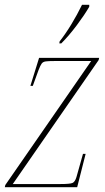

<svg xmlns="http://www.w3.org/2000/svg" viewBox="-22 -776 434 796"><path d="M-2 0 0 -9 356 -523H204Q180 -523 168 -521.5Q156 -520 150.5 -512Q145 -504 138 -486L114 -420H104L140 -536H389L387 -527L31 -13H228Q268 -13 278.5 -17.5Q289 -22 295 -42L322 -138H333L298 0ZM225 -604Q250 -636 274 -675.5Q298 -715 318 -756H348V-748Q329 -715 296.5 -671.5Q264 -628 232 -596H224Z"/></svg>

Font: Noto Serif Display SemiCondensed Thin
Style: Italic
Weight: 100
Width: 4
Italic angle: -12°
Designer: Monotype Design Team
Foundry: Monotype Imaging Inc.
Version: Version 2.009